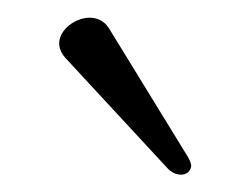

<svg xmlns="http://www.w3.org/2000/svg" viewBox="-20 -704 285 218"><path d="M185.7 -505.7C193.5 -505.7 197.1 -511.7 197.1 -516C196.7 -518.8 196 -521.3 193.5 -525.6L103.7 -671.9C98.4 -680.4 90.2 -683.9 81.7 -683.9C65.3 -683.9 47.2 -670.1 47.2 -654.8C47.2 -649.5 49.4 -643.8 54 -638.5L169.7 -513.5C174.7 -507.8 180.4 -505.7 185.7 -505.7Z"/></svg>

Font: Margiela Serif Text
Style: Regular
Weight: 400
Designer: Andreas Faust, Stefan Endress
Version: Version 1.002;FEAKit 1.0